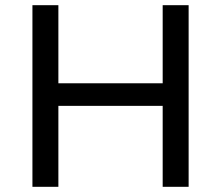

<svg xmlns="http://www.w3.org/2000/svg" viewBox="-20 -720 852 740"><path d="M607 0V-312H205V0H105V-700H205V-399H607V-700H707V0Z"/></svg>

Font: Montserrat Medium
Style: Regular
Weight: 500
Designer: Julieta Ulanovsky
Foundry: Julieta Ulanovsky
Version: Version 9.000; ttfautohint (v1.8.4.7-5d5b)